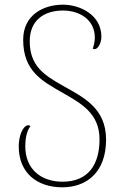

<svg xmlns="http://www.w3.org/2000/svg" viewBox="-20 -790 533 820"><path d="M246 10C349 10 433 -53 433 -194C433 -331 333 -376 243 -427C168 -470 107 -509 107 -614C107 -704 169 -745 249 -745C319 -745 385 -707 385 -629C385 -615 382 -599 376 -582C378 -581 382 -580 384 -580C398 -580 413 -606 413 -633C413 -728 320 -770 249 -770C165 -770 79 -726 79 -620C79 -486 161 -443 247 -394C327 -348 405 -306 405 -195C405 -92 361 -14 247 -14C156 -14 88 -67 88 -165C88 -190 91 -225 110 -252C107 -254 104 -255 101 -255C79 -255 60 -212 60 -165C60 -50 140 10 246 10Z"/></svg>

Font: Noto Serif Georgian Thin
Style: Regular
Weight: 100
Designer: Monotype Design Team, Akaki Razmadze
Foundry: Google LLC
Version: Version 2.003